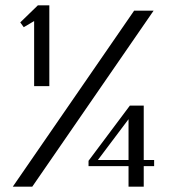

<svg xmlns="http://www.w3.org/2000/svg" viewBox="-20 -700 641 720"><path d="M108 -621 69 -598 56 -616 122 -680H165V-377H108ZM483 -660H556L101 0H28ZM462 -77H312V-97L467 -304H519V-100H558V-77H519V0H462ZM462 -100V-253L347 -100Z"/></svg>

Font: El Messiri Medium
Style: Regular
Weight: 500
Designer: Mohamed Gaber
Foundry: Kief Type Foundry
Version: Version 2.007